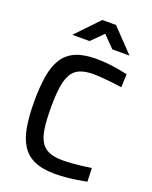

<svg xmlns="http://www.w3.org/2000/svg" viewBox="-169 -1012 881 1113"><g transform="rotate(20 272.0 -455.0)"><path d="M310.4 10.9Q232.1 10.9 182.2 -11.7Q132.2 -34.4 104.5 -78.8Q76.7 -123.2 65.6 -189.5Q54.5 -255.8 54.5 -342.6Q54.5 -434 65.8 -500.8Q77.2 -567.6 105.4 -611.6Q133.6 -655.5 183.2 -676.9Q232.9 -698.3 310.4 -698.3Q346 -698.3 382.5 -694.4Q419 -690.5 450.7 -684.9Q482.4 -679.3 504.1 -674.3L500.5 -592.3Q478.3 -596.6 446.1 -600.2Q414 -603.7 381.3 -606.4Q348.5 -609.1 322.9 -609.1Q272.4 -609.1 239.6 -594.9Q206.8 -580.7 189.3 -549.1Q171.7 -517.5 164.7 -466.6Q157.7 -415.7 157.7 -342.6Q157.7 -271.4 164.3 -221.3Q170.8 -171.2 188.2 -139.5Q205.7 -107.9 238.9 -93.1Q272.1 -78.3 325.4 -78.3Q351.8 -78.3 384.1 -80.7Q416.4 -83.1 447.3 -87Q478.3 -90.8 500.5 -94.6L503.5 -11Q479.8 -6 446.9 -0.9Q414.1 4.3 378.3 7.6Q342.5 10.9 310.4 10.9ZM130.1 -781.4 264.1 -921.5H348.7L482.7 -781.4H376.8L307.3 -852.3L236.3 -781.4Z"/></g></svg>

Font: Titillium Web SemiBold
Style: Regular
Weight: 600
Designer: Mohamed Gaber, Accademia di Belle Arti di Urbino
Foundry: Kief Type Foundry, Accademia di Belle Arti di Urbino
Version: Version 3.000; ttfautohint (v1.8.4)